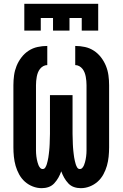

<svg xmlns="http://www.w3.org/2000/svg" viewBox="-20 -975 640 1003"><path d="M198 8Q174 8 151 -1Q128 -10 110 -26Q92 -42 80 -64Q68 -86 61.5 -109Q55 -132 52.5 -156.5Q50 -181 50 -205V-530Q50 -556 53.5 -581.5Q57 -607 66.5 -630.5Q76 -654 92 -675Q108 -696 129.5 -710Q151 -724 176 -729.5Q201 -735 227 -735V-635Q216 -635 206 -629.5Q196 -624 189 -615Q182 -606 178 -595.5Q174 -585 172 -574Q170 -563 169 -552Q168 -541 168 -530V-205Q168 -197 168 -189.5Q168 -182 168.5 -174Q169 -166 170 -158Q171 -150 172.5 -142.5Q174 -135 176 -127.5Q178 -120 181 -112.5Q184 -105 189.5 -98.5Q195 -92 203 -92Q212 -92 217 -100.5Q222 -109 224.5 -117.5Q227 -126 229 -134.5Q231 -143 232.5 -152Q234 -161 235 -170Q236 -179 237 -187.5Q238 -196 238.5 -205Q239 -214 239.5 -223Q240 -232 240 -241Q240 -250 240.5 -258.5Q241 -267 241 -276Q241 -285 241 -294V-478H359V-294Q359 -285 359 -276Q359 -267 359.5 -258.5Q360 -250 360 -241Q360 -232 360.5 -223Q361 -214 361.5 -205Q362 -196 363 -187.5Q364 -179 365 -170Q366 -161 367.5 -152Q369 -143 371 -134.5Q373 -126 375.5 -117.5Q378 -109 383 -100.5Q388 -92 397 -92Q405 -92 410.5 -98.5Q416 -105 419 -112.5Q422 -120 424 -127.5Q426 -135 427.5 -142.5Q429 -150 430 -158Q431 -166 431.5 -174Q432 -182 432 -189.5Q432 -197 432 -205V-530Q432 -541 431 -552Q430 -563 428 -574Q426 -585 422 -595.5Q418 -606 411 -615Q404 -624 394 -629.5Q384 -635 373 -635V-735Q399 -735 424 -729.5Q449 -724 470.5 -710Q492 -696 508 -675Q524 -654 533.5 -630.5Q543 -607 546.5 -581.5Q550 -556 550 -530V-205Q550 -181 547.5 -156.5Q545 -132 538.5 -109Q532 -86 520 -64Q508 -42 490 -26Q472 -10 449 -1Q426 8 402 8Q383 8 366 2Q349 -4 336.5 -17.5Q324 -31 315 -47Q306 -63 300 -80Q294 -63 285 -47Q276 -31 263.5 -17.5Q251 -4 234 2Q217 8 198 8ZM107 -815V-955H493V-815H407V-881H343V-815H257V-881H193V-815Z"/></svg>

Font: Iosevka Slab Extended
Style: Bold
Weight: 700
Width: 7
Monospace: yes
Designer: Belleve Invis
Foundry: Belleve Invis
Version: Version 11.1.0; ttfautohint (v1.8.3)